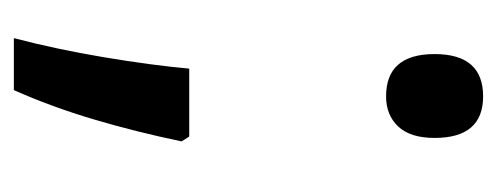

<svg xmlns="http://www.w3.org/2000/svg" viewBox="-240 -344 717 277"><g transform="rotate(90 118.5 -205.5)"><path d="M58 -474Q58 -544 119 -544Q179 -544 179 -474Q179 -439 162.5 -421.5Q146 -404 119 -404Q58 -404 58 -474ZM184 -109Q170 -42 152 18.5Q134 79 110 133H35Q51 72 62.5 3.5Q74 -65 79 -120H177Z"/></g></svg>

Font: Noto Sans Lao UI ExtCond Med
Style: Regular
Weight: 500
Width: 2
Designer: Monotype Design Team
Foundry: Monotype Imaging Inc.
Version: Version 2.000; ttfautohint (v1.8.4.7-5d5b)